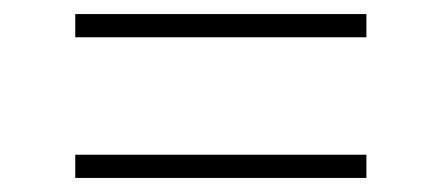

<svg xmlns="http://www.w3.org/2000/svg" viewBox="-20 -470 628 273"><path d="M87 -417V-450H501V-417ZM87 -217V-250H501V-217Z"/></svg>

Font: Inria Serif
Style: Regular
Weight: 400
Designer: Black Foundry Team
Foundry: Black Foundry
Version: Version 1.000; ttfautohint (v1.8.3)